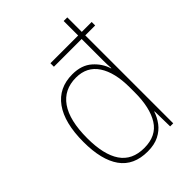

<svg xmlns="http://www.w3.org/2000/svg" viewBox="-223 -862 974 974"><g transform="rotate(-45 264.0 -375.0)"><path d="M251 10Q151 10 102.5 -58Q54 -126 54 -255Q54 -392 106.5 -465Q159 -538 257 -538Q323 -538 363 -502.5Q403 -467 417 -420H419Q417 -448 417 -474Q417 -500 417 -526V-631H218V-656H417V-760H443V-656H514V-631H443V0H421L419 -110H417Q407 -79 386.5 -51.5Q366 -24 332.5 -7Q299 10 251 10ZM251 -15Q338 -15 377 -77Q416 -139 416 -248V-284Q416 -392 376 -452.5Q336 -513 258 -513Q172 -513 126.5 -448Q81 -383 81 -255Q81 -137 122.5 -76Q164 -15 251 -15Z"/></g></svg>

Font: Noto Sans Myanmar SemiCondensed Thin
Style: Regular
Weight: 100
Width: 4
Designer: Monotype Design Team
Foundry: Monotype Imaging Inc.
Version: Version 2.107; ttfautohint (v1.8.4.7-5d5b)